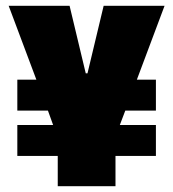

<svg xmlns="http://www.w3.org/2000/svg" viewBox="-20 -645 600 665"><path d="M221 -625 277 -391H283L339 -625H550L454 -369H520V-262H414L395 -212H520V-105H380V0H180V-105H40V-212H164L146 -262H40V-369H106L10 -625Z"/></svg>

Font: Myanmar Thuriya
Style: Regular
Weight: 400
Designer: Danh Hong
Foundry: Google Inc.
Version: Version 2.00 November 23, 2015